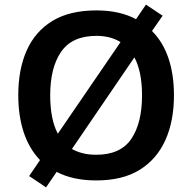

<svg xmlns="http://www.w3.org/2000/svg" viewBox="-20 -770 831 830"><path d="M732 -358Q732 -247 695 -164.5Q658 -82 584 -36Q510 10 396 10Q295 10 225 -27L179 40L106 -9L153 -78Q106 -127 82.5 -198Q59 -269 59 -359Q59 -470 95.5 -552Q132 -634 206.5 -679.5Q281 -725 397 -725Q447 -725 490 -715.5Q533 -706 568 -687L611 -750L683 -702L637 -636Q685 -588 708.5 -517.5Q732 -447 732 -358ZM594 -358Q594 -460 561 -522L291 -126Q312 -114 338 -107.5Q364 -101 396 -101Q501 -101 547.5 -169.5Q594 -238 594 -358ZM197 -358Q197 -308 205 -266Q213 -224 230 -192L501 -588Q458 -615 397 -615Q292 -615 244.5 -546.5Q197 -478 197 -358Z"/></svg>

Font: Noto Sans Adlam SemiBold
Style: Regular
Weight: 600
Version: Version 3.001